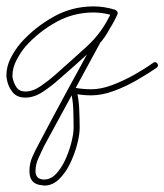

<svg xmlns="http://www.w3.org/2000/svg" viewBox="-22 -281 514 600"><path d="M330 -233Q300 -242 270 -242Q207 -242 152.5 -211.5Q98 -181 57 -135Q57 -135 57 -135Q57 -135 57 -135Q57 -135 57 -135Q57 -135 57 -135Q42 -117 29.5 -93Q17 -69 17 -45Q17 -42 17 -40Q20 -23 29 -9Q38 5 57 5Q81 5 106 -12.5Q131 -30 148 -45Q199 -90 248.5 -135Q298 -180 327 -244Q331 -252 340 -248Q349 -244 344 -235Q332 -213 319.5 -189Q307 -165 290 -146Q290 -146 291 -147Q291 -147 291 -147Q247 -66 203 15Q159 96 115 177Q115 177 115 177Q115 177 115 177Q115 177 115 177Q115 177 115 177Q106 196 97.5 214.5Q89 233 89 254Q89 278 113 280Q114 280 116 280Q137 280 154 261.5Q171 243 183 216Q195 189 201.5 162.5Q208 136 208 119Q208 92 207 61.5Q206 31 199 4Q198 0 202 -4Q206 -8 210 -7Q237 -2 263 -2Q294 -2 329.5 -15.5Q365 -29 398.5 -48Q432 -67 457 -85Q464 -90 470 -82Q475 -75 467 -69Q441 -51 405.5 -30.5Q370 -10 333 3.5Q296 17 263 17Q235 17 206 11Q202 10 209 3Q216 -5 217 0Q224 27 225.5 58.5Q227 90 227 119Q227 140 219 170.5Q211 201 197 230Q183 259 162.5 279Q142 299 116 299Q114 299 111 298Q70 296 70 254Q70 230 79 209.5Q88 189 99 169Q99 169 99 169Q99 169 99 169Q99 169 99 169Q99 169 99 169Q142 87 186 6Q230 -75 275 -157Q275 -157 275 -157Q276 -158 276 -158Q292 -177 304 -200Q316 -223 328 -245Q332 -253 340 -249Q348 -244 345 -236Q315 -170 264 -123.5Q213 -77 160 -31Q140 -13 112.5 5.5Q85 24 57 24Q30 24 16 5.5Q2 -13 -1 -36Q-2 -40 -2 -45Q-2 -73 11.5 -99.5Q25 -126 43 -147Q43 -147 43 -147Q43 -147 43 -147Q43 -147 43 -147Q43 -147 43 -147Q87 -196 145 -228.5Q203 -261 270 -261Q303 -261 336 -251Q345 -248 342 -239Q339 -230 330 -233Z"/></svg>

Font: FRB American Cursive Guidelines Extralight
Style: Italic
Weight: 200
Italic angle: -25°
Version: Version 2.0;Modular Font Editor K font №1